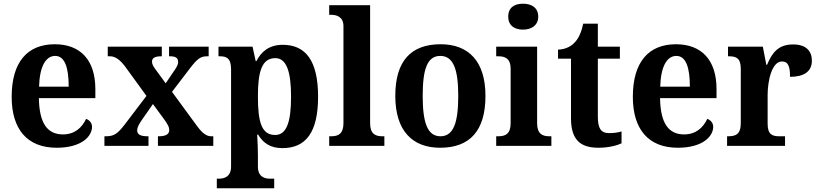

<svg xmlns="http://www.w3.org/2000/svg" viewBox="-20 -788 4419 1037"><path d="M286 10C421 10 477 -52 477 -103C477 -125 462 -140 445 -146C423 -99 384 -62 320 -62C236 -62 192 -122 190 -258H495V-307C495 -466 412 -549 276 -549C128 -549 43 -453 43 -265C43 -91 126 10 286 10ZM351 -320H191C194 -427 226 -486 278 -486C330 -486 351 -423 351 -320Z M544 0H782V-52H779C737 -52 721 -62 721 -84C721 -102 733 -120 744 -137L806 -226L859 -154C889 -114 894 -100 894 -85C894 -63 875 -52 838 -52H833V0H1132V-52H1120C1097 -52 1074 -67 1046 -105L909 -292L1006 -419C1046 -471 1063 -484 1099 -484H1107V-536H893V-484H897C924 -484 942 -478 942 -454C942 -436 931 -420 916 -399L875 -338L823 -409C808 -429 801 -441 801 -455C801 -471 811 -484 851 -484H854V-536H562V-484H574C602 -484 627 -466 654 -431L771 -270L654 -116C616 -67 597 -52 553 -52H544Z M1151 229H1461V177H1438C1412 177 1373 169 1373 112V51C1373 14 1371 -27 1369 -61H1374C1401 -16 1440 12 1505 12C1632 12 1698 -73 1698 -266C1698 -460 1631 -546 1507 -546C1435 -546 1391 -510 1365 -458H1361L1344 -536H1160V-484H1167C1202 -484 1228 -475 1228 -414V112C1228 169 1188 177 1162 177H1151ZM1466 -59C1393 -59 1373 -128 1373 -267C1373 -399 1393 -474 1467 -474C1528 -474 1552 -400 1552 -266C1552 -129 1528 -59 1466 -59Z M1758 0H2056V-52H2045C2007 -52 1979 -65 1979 -123V-760H1758V-708H1769C1794 -708 1835 -700 1835 -647V-123C1835 -65 1807 -52 1769 -52H1758Z M2357 10C2518 10 2602 -82 2602 -270C2602 -458 2510 -549 2360 -549C2199 -549 2115 -458 2115 -270C2115 -82 2207 10 2357 10ZM2359 -52C2288 -52 2263 -127 2263 -270C2263 -413 2287 -486 2358 -486C2429 -486 2455 -413 2455 -270C2455 -127 2430 -52 2359 -52Z M2805 -628C2849 -628 2887 -650 2887 -698C2887 -748 2849 -768 2805 -768C2759 -768 2725 -748 2725 -698C2725 -650 2759 -628 2805 -628ZM2660 0H2958V-52H2947C2909 -52 2881 -65 2881 -123V-536H2660V-484H2672C2709 -484 2738 -471 2738 -417V-123C2738 -65 2710 -52 2672 -52H2660Z M3212 10C3271 10 3317 -4 3337 -14V-78C3317 -72 3294 -69 3270 -69C3225 -69 3209 -96 3209 -157V-471H3328V-536H3209V-660H3130C3120 -613 3105 -582 3087 -562C3068 -540 3037 -521 2994 -520V-471H3064V-148C3064 -31 3117 10 3212 10Z M3641 10C3776 10 3832 -52 3832 -103C3832 -125 3817 -140 3800 -146C3778 -99 3739 -62 3675 -62C3591 -62 3547 -122 3545 -258H3850V-307C3850 -466 3767 -549 3631 -549C3483 -549 3398 -453 3398 -265C3398 -91 3481 10 3641 10ZM3706 -320H3546C3549 -427 3581 -486 3633 -486C3685 -486 3706 -423 3706 -320Z M3907 0H4220V-52H4190C4153 -52 4126 -60 4126 -119V-274C4126 -355 4150 -456 4203 -456C4238 -456 4247 -428 4247 -373C4321 -373 4365 -401 4365 -460C4365 -512 4334 -548 4264 -548C4188 -548 4152 -509 4123 -438H4119L4100 -536H3912V-484H3915C3956 -484 3981 -475 3981 -416V-124C3981 -61 3953 -52 3911 -52H3907Z"/></svg>

Font: Noto Serif SemiCondensed
Style: Bold
Weight: 700
Width: 4
Designer: Monotype Design Team
Foundry: Monotype Imaging Inc.
Version: Version 2.015